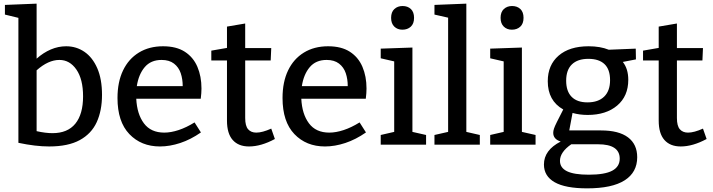

<svg xmlns="http://www.w3.org/2000/svg" viewBox="-20 -794 3912 1054"><path d="M250 10Q175 10 81 -10V-696L7 -714V-767L181 -774V-472Q218 -505 259 -522.5Q300 -540 343 -540Q399 -540 443.5 -509.5Q488 -479 514 -419.5Q540 -360 540 -273Q540 -187 511 -123.5Q482 -60 418 -25Q354 10 250 10ZM268 -63Q351 -63 393.5 -115Q436 -167 436 -265Q436 -359 399.5 -412Q363 -465 306 -465Q245 -465 181 -408V-74Q230 -63 268 -63Z M858 10Q755 10 690 -58Q625 -126 625 -256Q625 -344 655.5 -407.5Q686 -471 742.5 -505.5Q799 -540 875 -540Q948 -540 994.5 -510Q1041 -480 1063.5 -427.5Q1086 -375 1086 -308Q1086 -295 1085 -282Q1084 -269 1082 -252H728Q732 -168 770 -117Q808 -66 882 -66Q918 -66 960.5 -80Q1003 -94 1048 -122L1083 -67Q1027 -28 969.5 -9Q912 10 858 10ZM867 -465Q808 -465 774.5 -425.5Q741 -386 731 -321H983Q983 -360 972 -392.5Q961 -425 935 -445Q909 -465 867 -465Z M1347 10Q1289 10 1257.5 -25.5Q1226 -61 1226 -132V-462H1140V-516L1226 -531V-648L1326 -665V-530H1469L1466 -462H1326V-146Q1326 -103 1342 -84.5Q1358 -66 1387 -66Q1420 -66 1469 -88L1489 -31Q1413 10 1347 10Z M1764 10Q1661 10 1596 -58Q1531 -126 1531 -256Q1531 -344 1561.5 -407.5Q1592 -471 1648.5 -505.5Q1705 -540 1781 -540Q1854 -540 1900.5 -510Q1947 -480 1969.5 -427.5Q1992 -375 1992 -308Q1992 -295 1991 -282Q1990 -269 1988 -252H1634Q1638 -168 1676 -117Q1714 -66 1788 -66Q1824 -66 1866.5 -80Q1909 -94 1954 -122L1989 -67Q1933 -28 1875.5 -9Q1818 10 1764 10ZM1773 -465Q1714 -465 1680.5 -425.5Q1647 -386 1637 -321H1889Q1889 -360 1878 -392.5Q1867 -425 1841 -445Q1815 -465 1773 -465Z M2319 -53V0H2070V-53L2144 -70V-457L2070 -474V-527L2244 -533V-70ZM2189 -631Q2162 -631 2144.5 -648Q2127 -665 2127 -696Q2127 -728 2145 -744.5Q2163 -761 2190 -761Q2218 -761 2235.5 -744.5Q2253 -728 2253 -696Q2253 -664 2235 -647.5Q2217 -631 2189 -631Z M2614 -53V0H2365V-53L2440 -70V-697L2365 -714V-767L2540 -774V-70Z M2920 -53V0H2671V-53L2745 -70V-457L2671 -474V-527L2845 -533V-70ZM2790 -631Q2763 -631 2745.5 -648Q2728 -665 2728 -696Q2728 -728 2746 -744.5Q2764 -761 2791 -761Q2819 -761 2836.5 -744.5Q2854 -728 2854 -696Q2854 -664 2836 -647.5Q2818 -631 2790 -631Z M3203 240Q3084 240 3025 206.5Q2966 173 2966 109Q2966 30 3058 -17Q3017 -30 3017 -65Q3017 -75 3021 -87.5Q3025 -100 3037 -124Q3049 -148 3072 -193Q2987 -241 2987 -348Q2987 -437 3046.5 -488.5Q3106 -540 3211 -540Q3275 -540 3322 -521L3470 -527L3471 -468L3399 -454Q3429 -416 3429 -356Q3429 -266 3368 -214.5Q3307 -163 3206 -163Q3162 -163 3123 -174L3105 -78H3279Q3377 -78 3427.5 -40Q3478 -2 3478 69Q3478 152 3409 196Q3340 240 3203 240ZM3205 -232Q3264 -232 3296.5 -263.5Q3329 -295 3329 -354Q3329 -413 3298.5 -442Q3268 -471 3210 -471Q3151 -471 3119.5 -440.5Q3088 -410 3088 -351Q3088 -293 3118 -262.5Q3148 -232 3205 -232ZM3212 165Q3300 165 3341 143Q3382 121 3382 77Q3382 -2 3263 -2H3116Q3054 41 3054 89Q3054 127 3092.5 146Q3131 165 3212 165Z M3717 10Q3659 10 3627.5 -25.5Q3596 -61 3596 -132V-462H3510V-516L3596 -531V-648L3696 -665V-530H3839L3836 -462H3696V-146Q3696 -103 3712 -84.5Q3728 -66 3757 -66Q3790 -66 3839 -88L3859 -31Q3783 10 3717 10Z"/></svg>

Font: Bitter Medium
Style: Regular
Weight: 500
Designer: Sol Matas, and Bitter project Authors
Foundry: Sol Matas
Version: Version 2.001